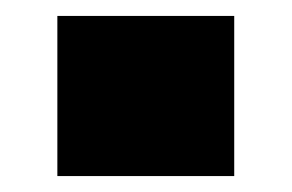

<svg xmlns="http://www.w3.org/2000/svg" viewBox="-20 -221 366 241"><path d="M52 0V-201H274V0Z"/></svg>

Font: Nunito Sans 6pt Black
Style: Regular
Weight: 900
Version: Version 3.101;gftools[0.9.27]